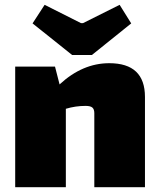

<svg xmlns="http://www.w3.org/2000/svg" viewBox="-20 -776 661 796"><path d="M279 -548 115 -679 165 -756 316 -680H324L476 -756L524 -679L361 -548ZM208 -500 227 -426Q322 -514 433 -514Q581 -514 581 -374V0H371V-307Q371 -323 363 -330Q355 -337 335 -337Q293 -337 253 -325V0H43V-500Z"/></svg>

Font: Exo 2.0 Black
Style: Regular
Weight: 900
Designer: Natanael Gama
Version: Version 1.001;PS 001.001;hotconv 1.0.70;makeotf.lib2.5.58329